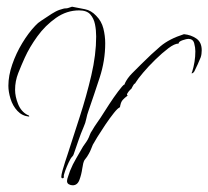

<svg xmlns="http://www.w3.org/2000/svg" viewBox="-20 -510 622 573"><path d="M166 22Q163 22 163 17Q163 12 166.5 -1Q170 -14 174.5 -27.5Q179 -41 181 -47Q198 -100 218 -161.5Q238 -223 252.5 -285Q267 -347 267 -401Q267 -420 263.5 -437.5Q260 -455 249.5 -467Q239 -479 216 -479Q179 -479 147 -456.5Q115 -434 91.5 -401.5Q68 -369 54 -338Q44 -316 34.5 -292Q25 -268 25 -242Q25 -222 34 -199.5Q43 -177 62 -167Q66 -167 66 -164H67V-162Q46 -164 32 -179Q18 -194 11.5 -215Q5 -236 5 -254Q5 -284 16.5 -317.5Q28 -351 46.5 -381.5Q65 -412 85 -433Q93 -442 103.5 -448.5Q114 -455 124 -462Q134 -469 145 -475Q156 -481 169 -484Q172 -485 176 -485Q180 -485 183 -486Q186 -487 189 -488Q192 -489 195 -490Q215 -486 233.5 -482.5Q252 -479 267 -463Q283 -447 288.5 -425Q294 -403 294 -381Q294 -329 277.5 -278.5Q261 -228 244 -179Q240 -168 237.5 -155.5Q235 -143 230 -132Q221 -111 214.5 -92Q208 -73 200 -50Q199 -46 195.5 -42.5Q192 -39 190 -35Q185 -26 179.5 -13Q174 0 171 11Q170 14 170.5 18Q171 22 166 22ZM197 43Q191 43 185.5 40Q180 37 180 30Q180 25 184 14.5Q188 4 189 0Q197 -20 207.5 -37.5Q218 -55 228 -73Q233 -80 237.5 -86.5Q242 -93 245 -100Q247 -105 249 -110Q251 -115 254 -119Q262 -133 271 -145.5Q280 -158 288 -171Q293 -179 306 -199Q319 -219 332.5 -237Q346 -255 351 -258Q353 -258 353 -260H352Q360 -277 374 -291Q388 -305 401 -318Q433 -350 459 -372Q485 -394 529 -408Q550 -406 566 -395Q582 -384 582 -360Q582 -348 579 -339Q575 -329 570 -318Q565 -307 560 -297Q556 -291 552 -291V-293L553 -294Q558 -310 560.5 -325.5Q563 -341 563 -357Q563 -368 559.5 -381Q556 -394 542 -394Q537 -394 525 -390Q513 -386 513 -380Q501 -380 482.5 -366Q464 -352 443.5 -332Q423 -312 407 -293Q391 -274 385 -264Q384 -263 383.5 -261.5Q383 -260 381 -260Q379 -258 376 -252.5Q373 -247 372 -245Q369 -243 364 -237Q359 -231 359 -227Q359 -225 362 -225L360 -224Q352 -218 346.5 -212Q341 -206 339 -195Q338 -194 338.5 -192.5Q339 -191 337 -190V-189Q332 -188 320 -173Q308 -158 294.5 -138Q281 -118 270.5 -101Q260 -84 257 -78Q254 -71 251.5 -64.5Q249 -58 245 -51Q241 -43 232 -32Q228 -25 225.5 -7Q223 11 217 27Q211 43 197 43Z"/></svg>

Font: Qwitcher Grypen
Style: Regular
Weight: 400
Designer: Robert E. Leuschke
Foundry: Robert E. Leuschke
Version: Version 1.100; ttfautohint (v1.8.3)